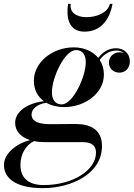

<svg xmlns="http://www.w3.org/2000/svg" viewBox="-74 -715 694 995"><path d="M292.5 -695H279C269 -634 276.5 -551 364 -551C461.5 -551 499 -634 509 -695H495.5C484 -646 422.5 -626 374 -626C325.5 -626 285 -649 292.5 -695ZM258 -160C368 -160 464.5 -233 464.5 -328.5C464.5 -357.5 456.5 -383.5 442.5 -405C468 -437.5 496.5 -453 529.5 -453C544.5 -453 558 -448 568.5 -439.5C561.5 -442.5 554 -444 546.5 -444C518 -444 490.5 -424.5 490.5 -390.5C490.5 -358.5 515.5 -338.5 545 -338.5C578 -338.5 599 -364.5 599 -397C599 -437.5 568.5 -465 528 -465C492 -465 461.5 -448.5 435 -415C407 -449.5 361.5 -469.5 308 -469.5C197.5 -469.5 101.5 -392 101.5 -296.5C101.5 -250.5 121 -214 153.5 -190.5C70 -181 4.5 -138 4.5 -78C4.5 -36 33.5 -4.5 81.5 11C19 25.5 -53.5 77 -53.5 139.5C-53.5 208 6.5 260 149 260C292 260 454.5 188 454.5 42C454.5 -43 395.5 -72.5 317 -72.5C288.5 -72.5 221 -71.5 186 -71.5C139 -71.5 89.5 -80.5 89.5 -122C89.5 -147 115.5 -175.5 166 -182.5C191.5 -168 223 -160 258 -160ZM245.5 -174C210.5 -174 195 -201.5 195 -237C195 -312.5 261 -455.5 320 -455.5C355 -455.5 370.5 -428.5 370.5 -393C370.5 -317.5 304.5 -174 245.5 -174ZM32 140C32 84.5 59 37 102 16.5C118 19.5 136 21.5 155.5 21.5H354C397.5 21.5 423.5 37.5 423.5 75.5C423.5 168 302 244 153.5 244C71 244 32 205.5 32 140Z"/></svg>

Font: Bodoni* 16pt Medium
Style: Italic
Weight: 500
Italic angle: -13°
Version: Version 2.3